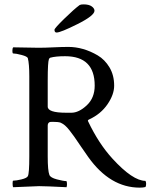

<svg xmlns="http://www.w3.org/2000/svg" viewBox="-20 -861 694 886"><path d="M231.4 -723.6Q231.4 -730.5 276.4 -774.4Q321.3 -818.4 347.7 -837.9Q353.5 -840.8 365.2 -840.8Q390.6 -840.8 403.3 -831.5Q416 -822.3 416 -811.5Q416 -789.1 337.9 -750Q259.8 -710.9 241.2 -710.9Q231.4 -710.9 231.4 -723.6ZM280.3 -601.6Q236.3 -601.6 211.9 -594.7Q208 -593.8 205.6 -587.4Q203.1 -581.1 201.7 -558.1Q200.2 -535.2 200.2 -487.3V-369.1Q200.2 -340.8 285.2 -340.8H309.6Q343.8 -340.8 380.4 -375Q417 -409.2 417 -465.8Q417 -601.6 280.3 -601.6ZM295.9 -644.5Q329.1 -644.5 363.3 -634.8Q397.5 -625 430.7 -605.5Q463.9 -585.9 485.4 -549.8Q506.8 -513.7 506.8 -465.8Q506.8 -424.8 476.1 -379.9Q445.3 -335 392.6 -310.5Q382.8 -306.6 386.7 -300.8Q435.5 -198.2 499 -128.9Q592.8 -26.4 651.4 -26.4Q654.3 -20.5 654.3 -12.7Q654.3 -3.9 651.4 2Q640.6 4.9 625 4.9Q488.3 4.9 387.7 -135.7Q372.1 -157.2 352.1 -187Q332 -216.8 322.8 -230Q313.5 -243.2 301.3 -258.8Q289.1 -274.4 279.8 -282.2Q270.5 -290 259.8 -294.9Q249 -298.8 223.6 -298.8Q215.8 -298.8 211.9 -298.3Q208 -297.9 204.1 -293.9Q200.2 -290 200.2 -282.2V-138.7Q200.2 -73.2 208 -53.7Q212.9 -41 242.7 -33.2Q272.5 -25.4 285.2 -25.4Q289.1 -25.4 289.1 -11.7Q289.1 -2.9 287.1 2.9Q189.5 -2 160.2 -2L41 2.9Q38.1 0 38.1 -14.6Q38.1 -27.3 41 -27.3Q54.7 -27.3 79.1 -33.2Q103.5 -39.1 108.4 -47.9Q115.2 -59.6 115.2 -139.6V-508.8Q115.2 -566.4 108.4 -592.8Q105.5 -600.6 79.6 -607.4Q53.7 -614.3 41 -614.3Q37.1 -614.3 37.1 -626Q37.1 -638.7 41 -642.6L158.2 -640.6Q187.5 -640.6 227.5 -642.6Q267.6 -644.5 295.9 -644.5Z"/></svg>

Font: Crimson Text
Style: Regular
Weight: 400
Version: Version 0.13